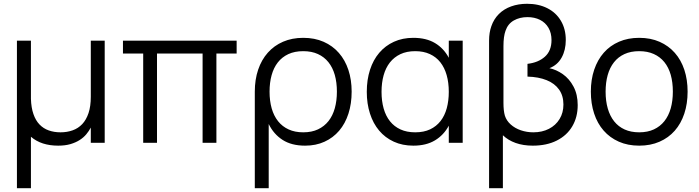

<svg xmlns="http://www.w3.org/2000/svg" viewBox="-20 -755 3695 1015"><path d="M533.5 -540V0H460V-80.5Q450.5 -62.5 436.2 -45.2Q422 -28 401.2 -14.8Q380.5 -1.5 352.5 6.8Q324.5 15 287.5 15Q243.5 15 207.5 3.5Q171.5 -8 143.5 -32V240H69.5V-540H143.5V-232.5Q145 -185.5 156.8 -151.8Q168.5 -118 189 -96.8Q209.5 -75.5 237.8 -65.5Q266 -55.5 300 -55.5Q334.5 -55.5 364 -66Q393.5 -76.5 414.8 -99Q436 -121.5 448 -157.2Q460 -193 460 -243.5V-540Z M737 0V-472H630V-540H1231V-472H1124V0H1051V-472H810V0Z M1327 240V-270.5Q1327 -334.5 1344.8 -386.8Q1362.5 -439 1395.8 -476.5Q1429 -514 1476.5 -534.5Q1524 -555 1583 -555Q1643.5 -555 1691 -534Q1738.5 -513 1771.5 -475.2Q1804.5 -437.5 1821.8 -385.2Q1839 -333 1839 -270.5Q1839 -207 1822 -154.2Q1805 -101.5 1773 -64Q1741 -26.5 1695.5 -5.8Q1650 15 1593 15Q1521 15 1473.8 -15.5Q1426.5 -46 1400.5 -99.5V240ZM1583 -55.5Q1628 -55.5 1661.2 -71.2Q1694.5 -87 1716.8 -115.2Q1739 -143.5 1750 -183Q1761 -222.5 1761 -270.5Q1761 -319.5 1749.8 -359Q1738.5 -398.5 1716.2 -426.2Q1694 -454 1660.8 -469.2Q1627.5 -484.5 1583 -484.5Q1537.5 -484.5 1504 -468.8Q1470.5 -453 1448.5 -424.8Q1426.5 -396.5 1415.8 -357.2Q1405 -318 1405 -270.5Q1405 -222 1416.2 -182.2Q1427.5 -142.5 1450 -114.2Q1472.5 -86 1505.8 -70.8Q1539 -55.5 1583 -55.5Z M2426 -540V0H2352.5V-90.5Q2326 -41 2279.5 -13Q2233 15 2165 15Q2107.5 15 2061.8 -6Q2016 -27 1984.2 -64.8Q1952.5 -102.5 1935.8 -154.8Q1919 -207 1919 -269.5Q1919 -333.5 1936 -386Q1953 -438.5 1985 -476Q2017 -513.5 2062.5 -534.2Q2108 -555 2165 -555Q2233.5 -555 2279.8 -527.2Q2326 -499.5 2352.5 -449.5V-540ZM2175 -484.5Q2130 -484.5 2096.8 -468.8Q2063.5 -453 2041.2 -424.8Q2019 -396.5 2008 -357Q1997 -317.5 1997 -269.5Q1997 -221 2008.2 -181.2Q2019.5 -141.5 2041.8 -113.8Q2064 -86 2097.2 -70.8Q2130.5 -55.5 2175 -55.5Q2220.5 -55.5 2253.8 -71.2Q2287 -87 2309 -115.2Q2331 -143.5 2341.8 -183Q2352.5 -222.5 2352.5 -269.5Q2352.5 -318.5 2341.2 -358Q2330 -397.5 2307.8 -425.8Q2285.5 -454 2252.2 -469.2Q2219 -484.5 2175 -484.5Z M2565.5 -540Q2565.5 -583 2577.5 -616.5Q2590.5 -654 2617.2 -680.8Q2644 -707.5 2682.2 -721.2Q2720.5 -735 2766.5 -735Q2827 -735 2873.2 -711.8Q2919.5 -688.5 2945.2 -645Q2971 -601.5 2971 -543.5Q2971 -490 2949 -450.5Q2927 -411 2884.5 -394.5Q2921 -387 2955.5 -362.8Q2990 -338.5 3012 -297Q3034 -255.5 3034 -199.5Q3034 -136 3005.5 -87.5Q2977 -39 2923.5 -12Q2870 15 2796.5 15Q2746 15 2706 0.8Q2666 -13.5 2638.5 -40V240H2565.5ZM2799.5 -55.5Q2846 -55.5 2882 -74Q2918 -92.5 2938.2 -125.8Q2958.5 -159 2958.5 -202.5Q2958.5 -249 2935.5 -281.5Q2912.5 -314 2869.8 -331.2Q2827 -348.5 2768.5 -350V-417.5Q2825.5 -424 2860.5 -455.2Q2895.5 -486.5 2895.5 -543Q2895.5 -580.5 2879.5 -608Q2863.5 -635.5 2834.8 -650Q2806 -664.5 2768.5 -664.5Q2727.5 -664.5 2696.2 -646.8Q2665 -629 2652.5 -592.5Q2641.5 -562.5 2641.5 -511.5V-211Q2641.5 -169.5 2649 -143.5Q2657.5 -117 2679.8 -97Q2702 -77 2733.5 -66.2Q2765 -55.5 2799.5 -55.5Z M3359 15Q3299 15 3251.5 -6Q3204 -27 3171 -64.8Q3138 -102.5 3120.8 -155Q3103.5 -207.5 3103.5 -270.5Q3103.5 -334 3121.2 -386.5Q3139 -439 3172 -476.5Q3205 -514 3252.5 -534.5Q3300 -555 3359 -555Q3419.5 -555 3467 -534Q3514.5 -513 3547.5 -475.5Q3580.5 -438 3597.8 -385.8Q3615 -333.5 3615 -270.5Q3615 -207 3597.5 -154.2Q3580 -101.5 3547 -64Q3514 -26.5 3466.5 -5.8Q3419 15 3359 15ZM3359 -55.5Q3403.5 -55.5 3436.8 -71Q3470 -86.5 3492.2 -114.5Q3514.5 -142.5 3525.8 -182.2Q3537 -222 3537 -270.5Q3537 -320 3525.8 -359.5Q3514.5 -399 3492 -426.8Q3469.5 -454.5 3436.2 -469.5Q3403 -484.5 3359 -484.5Q3314.5 -484.5 3281.2 -469.2Q3248 -454 3225.8 -425.8Q3203.5 -397.5 3192.5 -358Q3181.5 -318.5 3181.5 -270.5Q3181.5 -221 3193 -181.2Q3204.5 -141.5 3226.8 -113.5Q3249 -85.5 3282.2 -70.5Q3315.5 -55.5 3359 -55.5Z"/></svg>

Font: Vela Sans
Style: Regular
Weight: 400
Designer: Principal design: Mikhail Sharanda - project Manrope.
Design modification: Ravid Balaliev
Foundry: Mikhail Sharanda
Version: Version 1.001